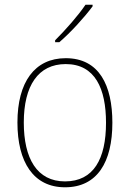

<svg xmlns="http://www.w3.org/2000/svg" viewBox="-20 -785 552 815"><path d="M373 -758V-765H343C312 -719 259 -659 214 -614V-606H232C280 -647 338 -711 373 -758ZM457 -264C457 -423 401 -538 259 -538C127 -538 54 -436 54 -265C54 -97 122 10 256 10C393 10 457 -97 457 -264ZM81 -265C81 -421 142 -513 259 -513C384 -513 430 -408 430 -264C430 -110 377 -15 256 -15C137 -15 81 -112 81 -265Z"/></svg>

Font: Noto Sans Sinhala SemiCondensed Thin
Style: Regular
Weight: 100
Width: 4
Designer: Jelle Bosma - Monotype Design Team
Foundry: Monotype Imaging Inc.
Version: Version 2.006